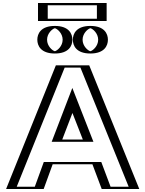

<svg xmlns="http://www.w3.org/2000/svg" viewBox="-20 -1261 970 1281"><path d="M258.5 -1241H666.5V-1121H258.5ZM583 -1088C634 -1088 675 -1047 675 -996C675 -945 634 -904 583 -904C532 -904 491 -945 491 -996C491 -1047 532 -1088 583 -1088ZM346 -1088C397 -1088 438 -1047 438 -996C438 -945 397 -904 346 -904C295 -904 254 -945 254 -996C254 -1047 295 -1088 346 -1088ZM551 -825 885 0H683L621 -165H307L247 0H45L377 -825ZM557 -330H371L463 -570ZM273.5 -1226H651.5V-1136H273.5ZM583 -1073C540.3 -1073 506 -1038.7 506 -996C506 -953.3 540.3 -919 583 -919C625.7 -919 660 -953.3 660 -996C660 -1038.7 625.7 -1073 583 -1073ZM346 -1073C388.7 -1073 423 -1038.7 423 -996C423 -953.3 388.7 -919 346 -919C303.3 -919 269 -953.3 269 -996C269 -1038.7 303.3 -1073 346 -1073ZM540.9 -810 862.7 -15H693.4L631.4 -180H296.5L236.5 -15H67.2L387.1 -810ZM579 -315H349.2L462.8 -611.5ZM273.5 -1226V-1136H651.5V-1226ZM583 -1073C625.7 -1073 660 -1038.7 660 -996C660 -953.3 625.7 -919 583 -919C540.3 -919 506 -953.3 506 -996C506 -1038.7 540.3 -1073 583 -1073ZM346 -1073C303.3 -1073 269 -1038.7 269 -996C269 -953.3 303.3 -919 346 -919C388.7 -919 423 -953.3 423 -996C423 -1038.7 388.7 -1073 346 -1073ZM540.9 -810H387.1L67.2 -15H236.5L296.5 -180H631.4L693.4 -15H862.7ZM579 -315 462.8 -611.5 349.2 -315ZM258.5 -1241V-1121H666.5V-1241ZM583 -1088C532 -1088 491 -1047 491 -996C491 -945 532 -904 583 -904C634 -904 675 -945 675 -996C675 -1047 634 -1088 583 -1088ZM346 -1088C295 -1088 254 -1047 254 -996C254 -945 295 -904 346 -904C397 -904 438 -945 438 -996C438 -1047 397 -1088 346 -1088ZM551 -825H377L45 0H247L307 -165H621L683 0H885ZM557 -330 463 -570 371 -330ZM298.5 -1226H626.5V-1136H298.5ZM583 -1072.8C599.4 -1069 635 -1038.7 635 -996C635 -953 598.9 -922.9 583 -919.2C566.6 -923 531 -953.3 531 -996C531 -1039 567.1 -1069.1 583 -1072.8ZM346 -1072.8C362.4 -1069 398 -1038.7 398 -996C398 -953 361.9 -922.9 346 -919.2C329.6 -923 294 -953.3 294 -996C294 -1039 330.1 -1069.1 346 -1072.8ZM516.6 -810 838.5 -15H717.8L655.8 -180H272.1L212.1 -15H91.5L411.4 -810ZM603.3 -315 462.6 -674.3 324.8 -315ZM233.5 -1241V-1121H691.5V-1241ZM583 -1088C488.9 -1088 466 -1035.3 466 -996C466 -956.7 488.9 -904 583 -904C677.1 -904 700 -956.7 700 -996C700 -1035.3 677.1 -1088 583 -1088ZM346 -1088C251.9 -1088 229 -1035.3 229 -996C229 -956.7 251.9 -904 346 -904C440.1 -904 463 -956.7 463 -996C463 -1035.3 440.1 -1088 346 -1088ZM575.3 -825H352.7L20.7 0H271.4L331.4 -165H596.6L658.6 0H909.3ZM532.7 -330H395.3L463.3 -507.2Z"/></svg>

Font: Hussar Outliner
Style: Regular
Weight: 700
Foundry: Cannot Into Space Fonts
Version: Version 0.92